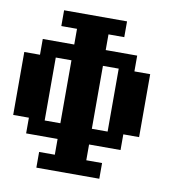

<svg xmlns="http://www.w3.org/2000/svg" viewBox="-85 -846 861 924"><g transform="rotate(10 346.0 -384.5)"><path d="M230.5 -230.5V-538.1H153.8V-230.5ZM461.4 -230.5V-538.1H384.3V-230.5ZM153.8 0V-76.7H230.5V-153.8H76.7V-230.5H0V-538.1H76.7V-615.2H230.5V-691.9H153.8V-769H461.4V-691.9H384.3V-615.2H538.1V-538.1H615.2V-230.5H538.1V-153.8H384.3V-76.7H461.4V0Z"/></g></svg>

Font: Good Old DOS
Style: Regular
Weight: 400
Designer: Vasily Draigo
Foundry: Vasily Draigo
Version: 1.0